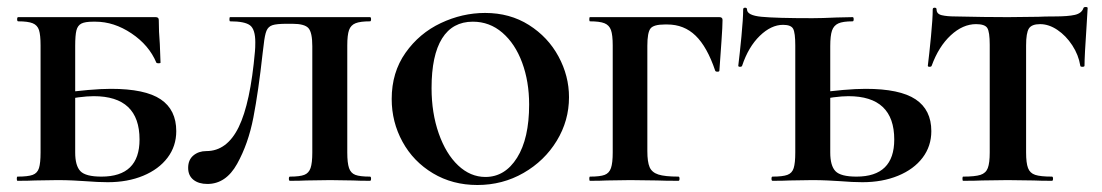

<svg xmlns="http://www.w3.org/2000/svg" viewBox="-20 -517 3150 549"><path d="M270 -12Q379 -12 379 -118Q379 -242 248 -242Q211 -242 149 -229L147 -250Q243 -263 297 -263Q395 -263 439.5 -233Q484 -203 484 -142Q484 -99 459 -66Q434 -33 389.5 -14.5Q345 4 288 4Q261 4 223 1Q209 0 188.5 -1Q168 -2 144 -2L80 -1Q62 0 30 0Q28 0 28 -6Q28 -12 30 -12Q60 -12 73.5 -17Q87 -22 91.5 -36.5Q96 -51 96 -81V-387Q96 -417 91.5 -431Q87 -445 73.5 -450.5Q60 -456 32 -456Q29 -456 29 -462Q29 -468 32 -468H425Q434 -468 434 -460Q434 -427 437 -391L439 -338Q439 -336 433.5 -336Q428 -336 427 -338Q406 -388 356 -421.5Q306 -455 253 -455H246Q223 -455 212.5 -449.5Q202 -444 198.5 -430Q195 -416 195 -386V-81Q195 -43 210 -27.5Q225 -12 270 -12Z M734 -389 731 -365Q719 -256 704.5 -181Q690 -106 658 -48.5Q626 9 573 9Q548 9 533 -3Q518 -15 518 -37Q518 -60 533 -72.5Q548 -85 570 -85Q629 -85 662.5 -153.5Q696 -222 709 -370Q710 -380 710 -396Q710 -433 695 -444.5Q680 -456 638 -456Q636 -456 636 -462Q636 -468 638 -468H1038Q1041 -468 1041 -462Q1041 -456 1038 -456Q1010 -456 996.5 -450.5Q983 -445 978 -431Q973 -417 973 -387V-81Q973 -51 978 -36.5Q983 -22 996 -17Q1009 -12 1038 -12Q1041 -12 1041 -6Q1041 0 1038 0Q1007 0 990 -1L924 -2L856 -1Q839 0 809 0Q806 0 806 -6Q806 -12 809 -12Q837 -12 850 -17Q863 -22 868 -36.5Q873 -51 873 -81V-385Q873 -424 862 -436.5Q851 -449 816 -449H800Q771 -449 759 -445Q747 -441 742 -429Q737 -417 734 -389Z M1100 -234Q1100 -310 1139.5 -366Q1179 -422 1240.5 -451Q1302 -480 1367 -480Q1438 -480 1492.5 -445.5Q1547 -411 1577 -355.5Q1607 -300 1607 -239Q1607 -172 1572 -114.5Q1537 -57 1477 -22.5Q1417 12 1345 12Q1274 12 1218 -21.5Q1162 -55 1131 -111.5Q1100 -168 1100 -234ZM1493 -218Q1493 -284 1473 -338Q1453 -392 1416.5 -423.5Q1380 -455 1332 -455Q1274 -455 1244 -407Q1214 -359 1214 -265Q1214 -194 1234.5 -135.5Q1255 -77 1290 -44Q1325 -11 1368 -11Q1424 -11 1458.5 -66Q1493 -121 1493 -218Z M1667 -12Q1696 -12 1709 -17Q1722 -22 1727 -36.5Q1732 -51 1732 -81V-387Q1732 -417 1727 -431Q1722 -445 1708.5 -450.5Q1695 -456 1667 -456Q1665 -456 1665 -462Q1665 -468 1667 -468H2037Q2046 -468 2046 -460Q2046 -442 2043 -400L2037 -315Q2037 -312 2031.5 -312Q2026 -312 2025 -315Q2002 -383 1969 -415Q1936 -447 1888 -447H1881Q1849 -447 1840 -435.5Q1831 -424 1831 -386V-85Q1831 -54 1837.5 -39Q1844 -24 1862.5 -18Q1881 -12 1920 -12Q1923 -12 1923 -6Q1923 0 1920 0Q1881 0 1859 -1L1782 -2L1715 -1Q1698 0 1667 0Q1665 0 1665 -6Q1665 -12 1667 -12Z M2219 -446Q2185 -446 2152.5 -414.5Q2120 -383 2102 -329Q2101 -326 2096 -326Q2091 -326 2091 -329Q2095 -361 2100 -412.5Q2105 -464 2105 -490Q2105 -495 2110.5 -495Q2116 -495 2116 -490Q2116 -473 2157.5 -469Q2199 -465 2303 -465Q2330 -465 2372 -467L2418 -468Q2421 -468 2421 -462Q2421 -456 2418 -456Q2390 -456 2377 -450Q2364 -444 2359 -429.5Q2354 -415 2354 -385V-81Q2354 -43 2369 -27.5Q2384 -12 2429 -12Q2537 -12 2537 -118Q2537 -242 2406 -242Q2370 -242 2307 -229L2306 -250Q2400 -263 2455 -263Q2553 -263 2598 -233Q2643 -203 2643 -142Q2643 -99 2618 -66Q2593 -33 2548 -14.5Q2503 4 2446 4Q2418 4 2382 1Q2367 0 2346.5 -1Q2326 -2 2302 -2L2238 -1Q2220 0 2189 0Q2186 0 2186 -6Q2186 -12 2189 -12Q2218 -12 2231.5 -17Q2245 -22 2249.5 -36.5Q2254 -51 2254 -81V-387Q2254 -423 2248 -434.5Q2242 -446 2219 -446Z M2644 -329Q2643 -326 2638 -326Q2633 -326 2633 -329Q2637 -361 2642 -412.5Q2647 -464 2647 -490Q2647 -495 2652.5 -495Q2658 -495 2658 -490Q2658 -477 2673 -473.5Q2688 -470 2711 -470Q2797 -468 2862 -468L2949 -469Q2966 -470 2995 -470Q3034 -470 3053.5 -474.5Q3073 -479 3078 -494Q3079 -497 3084.5 -497Q3090 -497 3090 -494L3087 -444Q3081 -356 3081 -329Q3081 -326 3075 -326Q3069 -326 3069 -329Q3064 -360 3046 -387.5Q3028 -415 3003.5 -431.5Q2979 -448 2954 -448Q2930 -448 2922 -435.5Q2914 -423 2914 -387V-81Q2914 -51 2919.5 -36.5Q2925 -22 2940 -17Q2955 -12 2988 -12Q2991 -12 2991 -6Q2991 0 2988 0Q2955 0 2936 -1L2861 -2L2788 -1Q2769 0 2734 0Q2732 0 2732 -6Q2732 -12 2734 -12Q2768 -12 2783.5 -17Q2799 -22 2804.5 -36.5Q2810 -51 2810 -81V-389Q2810 -426 2803 -437Q2796 -448 2771 -448Q2733 -448 2698.5 -416Q2664 -384 2644 -329Z"/></svg>

Font: Cormorant SC
Style: Bold
Weight: 700
Designer: Christian Thalmann (Catharsis Fonts)
Foundry: Catharsis Fonts
Version: Version 4.000